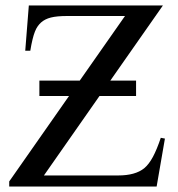

<svg xmlns="http://www.w3.org/2000/svg" viewBox="-20 -682 651 702"><path d="M343.8 -331.1 140.6 -40.5H412.1Q474.6 -40.5 507.3 -66.9Q524.4 -81.1 539.1 -108.4Q553.7 -135.7 567.9 -178.2L583 -175.3L552.7 0H13.7V-18.6L232.4 -331.1H124V-387.2H271.5L437 -623.5H226.1Q188 -623.5 166 -617.9Q144 -612.3 129.9 -599.6Q123.5 -593.8 117.9 -585.9Q112.3 -578.1 107.7 -566.4Q103 -554.7 98.9 -537.6Q94.7 -520.5 90.8 -496.6H72.3L85.4 -662.1H575.7L383.3 -387.2H477.5V-331.1Z"/></svg>

Font: Doulos SIL Eur
Style: Regular
Weight: 400
Designer: Walt Agee, Victor Gaultney, Peter Martin, Debbi Hosken, Becca Hirsbrunner
Foundry: SIL International
Version: Version 5.000